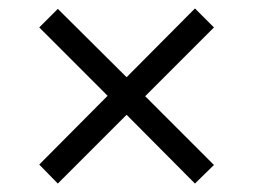

<svg xmlns="http://www.w3.org/2000/svg" viewBox="-20 -586 601 455"><path d="M117 -151 73 -196 235 -359 73 -521 117 -565 280 -403 442 -566 487 -521 324 -358 487 -195 442 -151 280 -314Z"/></svg>

Font: Noto Serif Lao Medium
Style: Regular
Weight: 500
Designer: Monotype Design Team
Foundry: Monotype Imaging Inc.
Version: Version 2.003; ttfautohint (v1.8.4.7-5d5b)